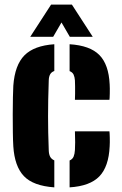

<svg xmlns="http://www.w3.org/2000/svg" viewBox="-20 -800 525 829"><path d="M37.5 -168Q36 -191.5 35.5 -228.5Q35 -265.5 35 -305.8Q35 -346 35.8 -379.8Q36.5 -413.5 37.5 -430Q44 -519 85.5 -561Q127 -603 214.5 -609V-493.5Q202 -489 196.5 -479Q191 -469 190.5 -453Q189 -407.5 188.2 -369.8Q187.5 -332 187.5 -297.5Q187.5 -263 188.2 -227.8Q189 -192.5 190.5 -151Q191 -134 196.5 -123.5Q202 -113 214.5 -107.5V9Q123 2.5 83 -39.8Q43 -82 37.5 -168ZM280.5 9V-107Q293 -112.5 297.8 -123.8Q302.5 -135 303.5 -152Q304.5 -167 304.5 -185.5Q304.5 -204 303.5 -233H452.5Q453.5 -227 454 -205.8Q454.5 -184.5 453.5 -168Q449.5 -80.5 409 -38.5Q368.5 3.5 280.5 9ZM303.5 -369Q304 -379 304.2 -395Q304.5 -411 304.2 -427Q304 -443 303.5 -453Q302.5 -467.5 297.8 -477.8Q293 -488 280.5 -493V-609Q368.5 -603.5 409 -562.5Q449.5 -521.5 453.5 -436Q454.5 -419.5 454 -396.2Q453.5 -373 452.5 -369ZM110.5 -641 200.5 -780H290.5L380.5 -641H281.5L245.5 -703L209.5 -641Z"/></svg>

Font: Big Shoulders Stencil Text Thin Black
Style: Regular
Weight: 900
Version: Version 2.001